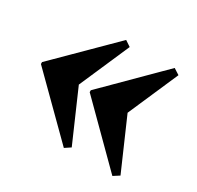

<svg xmlns="http://www.w3.org/2000/svg" viewBox="-107 -704 716 699"><g transform="rotate(30 251.0 -355.0)"><path d="M237 -128 12 -351V-359L237 -582L261 -566L169 -355L261 -144ZM441 -128 217 -351V-359L441 -582L466 -566L374 -355L466 -144Z"/></g></svg>

Font: Platypi Light
Style: Bold
Weight: 700
Version: Version 1.200